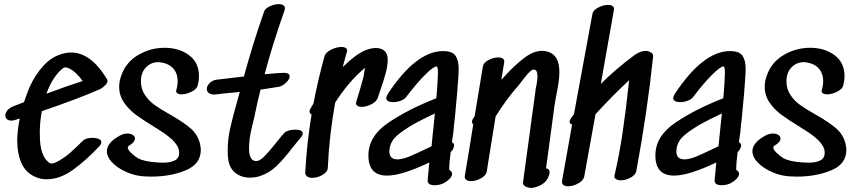

<svg xmlns="http://www.w3.org/2000/svg" viewBox="-20 -906 4160 936"><path d="M206 -449Q304 -486 383 -511Q350 -557 316 -573Q309 -576 302.5 -577Q296 -578 295 -578Q296 -577 293.5 -576Q291 -575 289 -575Q238 -536 206 -449ZM327 -650Q423 -650 501 -521Q504 -517 504 -511Q504 -500 490 -488Q479 -476 462 -469Q362 -425 184 -364Q174 -313 174 -259Q174 -234 175 -223Q177 -178 193 -145Q198 -134 207.5 -124Q217 -114 222 -111Q225 -109 232 -109Q239 -109 248.5 -113Q258 -117 270 -124Q299 -141 324 -163Q349 -185 384 -220Q398 -234 431 -234Q449 -234 461.5 -228.5Q474 -223 474 -213Q474 -204 464 -193Q402 -126 337 -79Q272 -32 207 -32Q176 -32 149 -45Q104 -66 84 -112Q64 -158 64 -220Q64 -266 76 -328L68 -326L60 -323Q45 -318 36 -318Q22 -318 14 -325Q6 -332 6 -343Q6 -356 16.5 -368.5Q27 -381 48 -389L97 -408Q106 -436 124 -481Q152 -543 194 -588Q236 -633 293 -646Q309 -650 327 -650Z M810 -347Q875 -310 909.5 -280Q944 -250 955 -205Q959 -185 959 -176Q959 -106 885 -75.5Q811 -45 717 -45Q680 -45 652 -50Q619 -56 583.5 -73.5Q548 -91 524.5 -116.5Q501 -142 501 -169Q501 -211 566 -246Q584 -255 601 -255Q617 -255 627.5 -248Q638 -241 638 -231Q638 -213 609 -196Q603 -193 603 -187Q603 -175 622 -158Q641 -141 652 -135Q682 -118 748 -114Q756 -113 776 -113Q812 -113 834 -125Q856 -137 853 -169Q849 -212 766 -266L728 -290Q676 -322 642.5 -346.5Q609 -371 585 -405.5Q561 -440 561 -483Q561 -510 571 -537Q593 -602 653 -637.5Q713 -673 782 -673Q853 -673 901.5 -637Q950 -601 950 -535Q950 -514 944 -490Q940 -472 914 -459Q888 -446 865 -446Q851 -446 843.5 -452Q836 -458 840 -469Q846 -490 846 -511Q846 -544 829 -567Q812 -590 779 -599Q761 -603 752 -603Q716 -603 691.5 -577.5Q667 -552 667 -510Q667 -472 686.5 -443Q706 -414 734 -394Q762 -374 810 -347Z M1419 -274Q1456 -274 1456 -255Q1456 -246 1446 -235Q1434 -221 1424 -208.5Q1414 -196 1406 -186Q1362 -129 1327 -95.5Q1292 -62 1245 -47Q1223 -40 1198 -40Q1156 -40 1126.5 -64Q1097 -88 1092 -134Q1090 -147 1090 -174Q1090 -226 1102 -280Q1114 -334 1137 -415L1149 -458L1111 -454Q1083 -452 1035 -446Q1012 -443 1000 -451Q988 -459 988 -472Q988 -487 1002.5 -501.5Q1017 -516 1040 -518L1169 -533Q1213 -695 1268 -851Q1273 -865 1295.5 -875.5Q1318 -886 1339 -886Q1352 -886 1360.5 -881Q1369 -876 1369 -866Q1369 -863 1367 -855Q1309 -692 1270 -544Q1340 -551 1363 -551Q1392 -551 1392 -534Q1392 -520 1375 -503.5Q1358 -487 1340 -483Q1280 -473 1250 -469Q1233 -401 1220 -336Q1218 -328 1206 -277.5Q1194 -227 1194 -183Q1194 -126 1224 -121Q1243 -118 1267.5 -142.5Q1292 -167 1331 -216Q1355 -247 1367 -259Q1374 -266 1389 -270Q1404 -274 1419 -274Z M1812 -672Q1838 -672 1854 -658.5Q1870 -645 1870 -615Q1870 -586 1861 -552Q1852 -518 1836 -472L1822 -430Q1816 -411 1791 -398Q1766 -385 1743 -385Q1728 -385 1720.5 -391.5Q1713 -398 1717 -411Q1735 -467 1753 -535Q1757 -566 1759 -576L1755 -572Q1678 -506 1614 -406Q1585 -247 1578 -87Q1577 -68 1552.5 -53.5Q1528 -39 1502 -39Q1487 -39 1477 -46Q1467 -53 1468 -67Q1476 -211 1499 -347Q1489 -354 1489 -363Q1489 -369 1493 -376L1508 -401Q1530 -516 1562 -632Q1567 -650 1593.5 -663.5Q1620 -677 1644 -677Q1659 -677 1667 -671Q1675 -665 1671 -653Q1655 -597 1651 -579Q1711 -639 1759 -660Q1788 -672 1812 -672Z M1878 -169Q1878 -129 1917 -129Q1940 -129 1973 -142Q2003 -154 2084 -193Q2086 -218 2088.5 -241.5Q2091 -265 2093 -284L2100 -353Q2031 -320 1997 -301Q1947 -272 1917 -246.5Q1887 -221 1880 -186Q1878 -174 1878 -169ZM2216 -569 2215 -541Q2211 -468 2197 -327Q2194 -307 2190 -260Q2186 -231 2183 -213Q2194 -207 2194 -197Q2194 -190 2187 -176L2183 -171L2177 -165Q2170 -114 2170 -78Q2184 -70 2184 -59Q2184 -42 2159 -23Q2152 -18 2143 -13Q2136 -9 2123.5 -6Q2111 -3 2099 -3Q2062 -3 2065 -30L2073 -114Q1939 -50 1867 -50Q1776 -50 1776 -148Q1776 -242 1873.5 -308Q1971 -374 2107 -427Q2111 -466 2113 -506Q2113 -514 2114 -526Q2115 -538 2115 -553Q2115 -572 2112 -578L2109 -582H2108Q2093 -582 2052 -541Q2015 -505 1960 -433Q1952 -422 1933.5 -415Q1915 -408 1896 -408Q1882 -408 1872.5 -413Q1863 -418 1863 -428Q1863 -436 1871 -449Q2009 -657 2140 -657Q2185 -657 2200.5 -634.5Q2216 -612 2216 -569Z M2707 -554Q2707 -528 2702 -496.5Q2697 -465 2691 -437L2684 -397L2642 -86Q2662 -81 2659 -61Q2648 -6 2581 9L2571 10Q2554 10 2541 3Q2528 -4 2530 -19Q2572 -323 2592 -475Q2593 -479 2596.5 -498Q2600 -517 2600 -534Q2600 -566 2583 -567Q2570 -569 2540.5 -531.5Q2511 -494 2508 -490Q2448 -422 2396 -338Q2372 -192 2358 -102L2353 -70Q2350 -51 2325 -37Q2300 -23 2276 -23Q2261 -23 2252.5 -29.5Q2244 -36 2246 -49Q2272 -202 2287 -299Q2281 -305 2281 -313Q2281 -318 2284 -324Q2287 -329 2289.5 -333Q2292 -337 2294 -340L2334 -582Q2337 -600 2361 -613Q2385 -626 2409 -626Q2424 -626 2432 -620Q2440 -614 2438 -602Q2433 -569 2424 -517L2466 -562Q2508 -604 2546 -631Q2584 -658 2623 -658Q2648 -658 2667 -647Q2707 -625 2707 -554Z M3164 -631Q3136 -363 3082 -72Q3078 -53 3054 -40Q3030 -27 3006 -27Q2991 -27 2982 -33.5Q2973 -40 2976 -52Q3000 -156 3016 -265Q3032 -374 3047 -515Q2965 -439 2883 -349L2828 -45Q2824 -26 2799 -12Q2774 2 2749 2Q2734 2 2726 -4.5Q2718 -11 2720 -24L2769 -299Q2757 -302 2757 -313Q2757 -321 2766 -333L2778 -349L2868 -838Q2871 -856 2896 -869Q2921 -882 2945 -882Q2959 -882 2967 -876Q2975 -870 2973 -859L2909 -497Q2983 -571 3074 -638Q3103 -658 3128 -658Q3140 -658 3149 -652Q3165 -647 3164 -631Z M3277 -169Q3277 -129 3316 -129Q3339 -129 3372 -142Q3402 -154 3483 -193Q3485 -218 3487.5 -241.5Q3490 -265 3492 -284L3499 -353Q3430 -320 3396 -301Q3346 -272 3316 -246.5Q3286 -221 3279 -186Q3277 -174 3277 -169ZM3615 -569 3614 -541Q3610 -468 3596 -327Q3593 -307 3589 -260Q3585 -231 3582 -213Q3593 -207 3593 -197Q3593 -190 3586 -176L3582 -171L3576 -165Q3569 -114 3569 -78Q3583 -70 3583 -59Q3583 -42 3558 -23Q3551 -18 3542 -13Q3535 -9 3522.5 -6Q3510 -3 3498 -3Q3461 -3 3464 -30L3472 -114Q3338 -50 3266 -50Q3175 -50 3175 -148Q3175 -242 3272.5 -308Q3370 -374 3506 -427Q3510 -466 3512 -506Q3512 -514 3513 -526Q3514 -538 3514 -553Q3514 -572 3511 -578L3508 -582H3507Q3492 -582 3451 -541Q3414 -505 3359 -433Q3351 -422 3332.5 -415Q3314 -408 3295 -408Q3281 -408 3271.5 -413Q3262 -418 3262 -428Q3262 -436 3270 -449Q3408 -657 3539 -657Q3584 -657 3599.5 -634.5Q3615 -612 3615 -569Z M3957 -347Q4022 -310 4056.5 -280Q4091 -250 4102 -205Q4106 -185 4106 -176Q4106 -106 4032 -75.5Q3958 -45 3864 -45Q3827 -45 3799 -50Q3766 -56 3730.5 -73.5Q3695 -91 3671.5 -116.5Q3648 -142 3648 -169Q3648 -211 3713 -246Q3731 -255 3748 -255Q3764 -255 3774.5 -248Q3785 -241 3785 -231Q3785 -213 3756 -196Q3750 -193 3750 -187Q3750 -175 3769 -158Q3788 -141 3799 -135Q3829 -118 3895 -114Q3903 -113 3923 -113Q3959 -113 3981 -125Q4003 -137 4000 -169Q3996 -212 3913 -266L3875 -290Q3823 -322 3789.5 -346.5Q3756 -371 3732 -405.5Q3708 -440 3708 -483Q3708 -510 3718 -537Q3740 -602 3800 -637.5Q3860 -673 3929 -673Q4000 -673 4048.5 -637Q4097 -601 4097 -535Q4097 -514 4091 -490Q4087 -472 4061 -459Q4035 -446 4012 -446Q3998 -446 3990.5 -452Q3983 -458 3987 -469Q3993 -490 3993 -511Q3993 -544 3976 -567Q3959 -590 3926 -599Q3908 -603 3899 -603Q3863 -603 3838.5 -577.5Q3814 -552 3814 -510Q3814 -472 3833.5 -443Q3853 -414 3881 -394Q3909 -374 3957 -347Z"/></svg>

Font: Sedgwick Ave
Style: Regular
Weight: 400
Designer: Kevin Burke, Pedro Vergani
Foundry: Google, Inc.
Version: Version 1.000